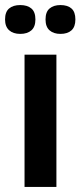

<svg xmlns="http://www.w3.org/2000/svg" viewBox="-31 -739 318 759"><path d="M66 0V-523H192V0ZM208 -605Q181 -605 165 -619Q149 -633 149 -662Q149 -692 165 -705.5Q181 -719 208 -719Q236 -719 251.5 -705.5Q267 -692 267 -662Q267 -633 251.5 -619Q236 -605 208 -605ZM49 -605Q21 -605 5 -619.5Q-11 -634 -11 -662Q-11 -692 5 -705.5Q21 -719 49 -719Q77 -719 93 -705.5Q109 -692 109 -662Q109 -633 93 -619Q77 -605 49 -605Z"/></svg>

Font: Bricolage Grotesque 28pt SemiBold
Style: Regular
Weight: 600
Version: Version 1.001;gftools[0.9.33.dev8+g029e19f]